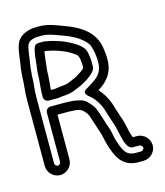

<svg xmlns="http://www.w3.org/2000/svg" viewBox="-119 -823 853 991"><g transform="rotate(-15 307.5 -328.0)"><path d="M541 11.5C541 18.4 532.6 27 525 27H488.1C442.3 22.4 431.6 -8.4 413.8 -61.6C407.2 -84.1 404.7 -114.8 393.3 -142.1L388.8 -154.7C380.4 -183.9 371.5 -211.1 361.5 -238.5C353.7 -260 339.6 -272.7 330.2 -284C324.3 -291.1 310.6 -304.2 291.5 -308.4C275.2 -312.9 257.7 -316.9 237.3 -317C230.4 -317.7 225.1 -318 220 -318H132C116.9 -318 107 -303.7 107 -293V-29C107 -21.4 98.7 -13 91 -13C83.3 -13 75 -21.4 75 -29V-385C75 -421.2 81.7 -458 82 -498.9L85.8 -540.4C93.9 -582.3 95.3 -624 104.8 -652.3C110.3 -669.5 130.1 -683 168 -683H183C221.4 -683 256.4 -666.6 292.7 -653.9C332.8 -639.9 370.1 -619.6 395.3 -594.3C411.6 -578.1 417.5 -568 422.5 -543.1C423.6 -537.3 425.5 -533.2 426.2 -526.2L428.3 -509.4C429.6 -501.5 430 -496.1 430 -490V-475C430 -422.3 403 -398.1 364.1 -375.4C354.5 -369.4 347.9 -364.4 341.8 -361.4C341.8 -361.4 303 -346.2 337.6 -319.3C365.2 -297.9 385.2 -268.1 399 -230.9C403.2 -214 407.7 -204.9 409.7 -196.3C411.3 -189.6 413.3 -183.8 415.4 -178.7L419 -166.1C419.1 -165.6 419.3 -165 419.5 -164.6L424.5 -150.4C432.6 -128.9 436.4 -103.2 443.7 -73.9C448.9 -53.3 459.6 -5 489 -5H525C531.7 -5 541 3.9 541 11.5ZM236 -267C257.1 -267 279 -263.9 292.6 -251C303.9 -237.6 309.2 -232.6 314.9 -220.5C324.5 -193.7 331.7 -166 341.5 -138.6L346.5 -124.6C353.2 -105.7 356.9 -77.2 366.2 -46.5C383 4 404.5 70.2 484.9 76.9C485.4 77 486.3 77 487 77H525C560.1 77 591 47.7 591 11.5C591 -24 561.1 -55 525 -55H502.2C499.2 -62.4 496.3 -74 492 -87C486.2 -110.7 481.6 -140.6 471.5 -167.6L466.8 -180.6L463 -193.9C462.8 -194.6 462.4 -195.9 462 -196.8C455.4 -212.2 450.5 -235.4 446.5 -246.5C434.2 -280.4 417.9 -309.4 394.1 -335.1C435.8 -360.3 480 -401.1 480 -475V-490C480 -498.9 479.4 -506.2 477.7 -516.6L475.8 -531.8C466.3 -627.4 386.1 -674.2 309.3 -701.1C277.3 -712.3 235 -733 183 -733H168C120.9 -733 72.2 -714.7 57.2 -667.7C44.5 -629.5 43.4 -583.5 36.5 -548.9C36.4 -548.3 36.2 -547.1 36.1 -546.3L32.1 -502.3C32.1 -501.7 32 -500.7 32 -500C32 -464.8 25 -427.5 25 -385V-29C25 6.6 54.8 37 91 37C127.2 37 157 6.7 157 -29V-268H220C222.6 -268 230.2 -267 236 -267ZM114 -497C114 -463.6 107 -426.9 107 -385V-375C107 -359.9 121.3 -350 132 -350H183C184.8 -350 187.1 -350.3 188.4 -350.6C206.2 -354.6 239.8 -352.4 268.7 -364C287.3 -372.2 309.1 -378.6 330.6 -392C337.4 -396.6 350.2 -402 362.2 -412.9C371.6 -419.8 395.8 -437.5 397 -456.9C397.8 -459.7 398 -462 398 -464V-490C398 -494.8 397.3 -501.9 396.7 -504.9L394.7 -520.6L392.7 -533.1C390.8 -544 386.4 -557.9 372.7 -571.7C358.5 -585.9 341.1 -595.9 331.9 -601.4C292.6 -625 245.7 -640.8 197.3 -649.6C192 -650.5 187.8 -651 183 -651H157C145.9 -651 136.3 -642.9 133.3 -633.9C125.5 -610.5 122.1 -578.6 120.1 -556.4L118.1 -536.5C117.2 -527.2 114 -513.4 114 -497ZM164 -497C164 -506.2 166.5 -517.8 167.9 -531.5L169.9 -551.6C171.3 -566.7 173.1 -583.8 176.5 -601H183C183.5 -601 186 -600.8 188.7 -600.4C231.2 -592.6 271.8 -578.9 305.3 -559.1C327.6 -543.6 340.2 -543.5 345.3 -513.4L347.2 -497.9C347.5 -495.4 348 -493.7 348 -490V-467.3C343.3 -461.1 344.2 -461.9 331 -452C324.5 -447.1 319.7 -444.6 303.3 -433.9C291.5 -426.7 270.7 -419.5 249.3 -410.1C237.4 -405.5 208.7 -405.5 180.4 -400H157.3C158.7 -429.8 164 -462.9 164 -497Z"/></g></svg>

Font: HoneyBee
Style: Str
Weight: 700
Foundry: Cannot Into Space Fonts
Version: Version 0.89